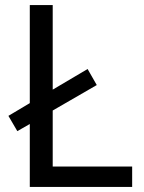

<svg xmlns="http://www.w3.org/2000/svg" viewBox="-20 -734 564 754"><path d="M97 0V-247L48 -219L13 -279L97 -329V-714H187V-382L324 -463L360 -400L187 -300V-80H499V0Z"/></svg>

Font: Noto Sans Tifinagh Adrar
Style: Regular
Weight: 400
Designer: JamraPatel
Foundry: JamraPatel LLC
Version: Version 2.006; ttfautohint (v1.8.4.7-5d5b)